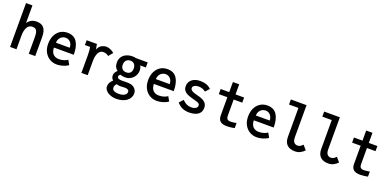

<svg xmlns="http://www.w3.org/2000/svg" viewBox="2 -1914 6596 3249"><g transform="rotate(20 3300.0 -289.5)"><path d="M77 -790H192.5V-472.5Q223.5 -516.5 263.5 -537Q303.5 -557.5 352.5 -557.5Q448 -557.5 489 -503.5Q530 -449.5 530 -345.5V0H414V-294Q414 -348.5 406.8 -381.8Q399.5 -415 378.5 -432.8Q357.5 -450.5 317.5 -450.5Q255.5 -450.5 224 -394.2Q192.5 -338 192.5 -244.5V0H77Z M664 -272Q664 -356.5 694.8 -421.5Q725.5 -486.5 781.5 -522.8Q837.5 -559 911 -559Q1026.5 -559 1081 -477Q1135.5 -395 1135.5 -244H777.5Q779.5 -167 818 -127.5Q856.5 -88 923.5 -88Q971 -88 1014.5 -102.2Q1058 -116.5 1077.5 -133.5L1123 -53.5Q1103.5 -37.5 1070 -23Q1036.5 -8.5 996.2 0.5Q956 9.5 917.5 9.5Q851 9.5 793 -23.2Q735 -56 699.5 -119.8Q664 -183.5 664 -272ZM910.5 -468.5Q875.5 -468.5 846.2 -451.5Q817 -434.5 799.5 -403.5Q782 -372.5 782 -332.5H1031Q1031 -371.5 1015.5 -402.5Q1000 -433.5 972.5 -451Q945 -468.5 910.5 -468.5Z M1361.5 -311Q1361.5 -371 1358.5 -399.2Q1355.5 -427.5 1349 -463.5H1256V-550H1441L1457.5 -456Q1481 -514.5 1523.8 -538Q1566.5 -561.5 1613 -561.5Q1646 -561.5 1686.8 -543.2Q1727.5 -525 1752.5 -500.5L1688 -423Q1651.5 -458.5 1590.5 -458.5Q1556.5 -458.5 1530.5 -435.8Q1504.5 -413 1489.8 -367.5Q1475 -322 1475 -256V0H1361Z M1916.5 173Q1884 153.5 1864.8 125.8Q1845.5 98 1845.5 62.5Q1845.5 -6 1911 -61.5Q1874 -94 1874 -142Q1874 -171 1886.8 -193.8Q1899.5 -216.5 1925.5 -241Q1904 -253 1884.5 -285.5Q1865 -318 1865 -374.5Q1865 -434 1894.5 -475.5Q1924 -517 1972.8 -538Q2021.5 -559 2080 -559Q2099 -559 2114.2 -557.5Q2129.5 -556 2143.5 -551H2355V-459H2252Q2275.5 -427 2275.5 -373.5Q2275.5 -323 2250 -278.8Q2224.5 -234.5 2180 -208Q2135.5 -181.5 2082 -181.5Q2032 -181.5 1992.5 -196.5Q1978 -188 1972 -178Q1966 -168 1966 -152.5Q1966 -132 1987.8 -121.8Q2009.5 -111.5 2045 -111.5Q2065.5 -111.5 2102.5 -112.5L2141.5 -113Q2181 -113 2211.5 -106.2Q2242 -99.5 2264.5 -84Q2290.5 -66 2306 -37.2Q2321.5 -8.5 2321.5 25Q2321.5 63 2302.2 98.5Q2283 134 2247.5 160Q2214.5 183.5 2166.2 197.2Q2118 211 2067.5 211Q2021.5 211 1984.5 201.2Q1947.5 191.5 1916.5 173ZM2182.5 90.5Q2198.5 79.5 2206.5 65.5Q2214.5 51.5 2214.5 33.5Q2214.5 4.5 2190.5 -6.5Q2166.5 -17.5 2134 -17L2106.5 -15.5Q2078 -13 2053.5 -13Q2041.5 -13 2023.2 -16.2Q2005 -19.5 1990.5 -25.5Q1973 -11 1964 7.5Q1955 26 1955 44.5Q1955 84 1988.8 100.8Q2022.5 117.5 2071.5 117.5Q2144.5 117.5 2182.5 90.5ZM2168.5 -371.5Q2168.5 -422 2142.5 -450.8Q2116.5 -479.5 2071 -479.5Q2042 -479.5 2019.2 -466.5Q1996.5 -453.5 1983.8 -429.2Q1971 -405 1971 -371.5Q1971 -322 1998 -294.8Q2025 -267.5 2070 -267.5Q2116.5 -267.5 2142.5 -294.5Q2168.5 -321.5 2168.5 -371.5Z M2464 -272Q2464 -356.5 2494.8 -421.5Q2525.5 -486.5 2581.5 -522.8Q2637.5 -559 2711 -559Q2826.5 -559 2881 -477Q2935.5 -395 2935.5 -244H2577.5Q2579.5 -167 2618 -127.5Q2656.5 -88 2723.5 -88Q2771 -88 2814.5 -102.2Q2858 -116.5 2877.5 -133.5L2923 -53.5Q2903.5 -37.5 2870 -23Q2836.5 -8.5 2796.2 0.5Q2756 9.5 2717.5 9.5Q2651 9.5 2593 -23.2Q2535 -56 2499.5 -119.8Q2464 -183.5 2464 -272ZM2710.5 -468.5Q2675.5 -468.5 2646.2 -451.5Q2617 -434.5 2599.5 -403.5Q2582 -372.5 2582 -332.5H2831Q2831 -371.5 2815.5 -402.5Q2800 -433.5 2772.5 -451Q2745 -468.5 2710.5 -468.5Z M3080 -93 3144 -163Q3170 -138.5 3192.8 -122.5Q3215.5 -106.5 3243.8 -97.2Q3272 -88 3308 -88Q3334 -88 3358.5 -95.2Q3383 -102.5 3399 -117.8Q3415 -133 3415 -156.5Q3415 -176.5 3402.8 -189Q3390.5 -201.5 3370.2 -208.8Q3350 -216 3311 -226L3274 -236Q3217 -251 3179.2 -269.2Q3141.5 -287.5 3119.2 -317.8Q3097 -348 3097 -394.5Q3097 -445 3123.2 -482.5Q3149.5 -520 3196.2 -540Q3243 -560 3302.5 -560Q3366.5 -560 3414.8 -542Q3463 -524 3498 -488.5L3433.5 -418Q3380 -462.5 3308 -462.5Q3261.5 -462.5 3232.2 -444.8Q3203 -427 3203 -398.5Q3203 -375.5 3222.5 -359.8Q3242 -344 3269.5 -334.5Q3297 -325 3340.5 -313.5L3375 -304.5Q3412.5 -293.5 3443 -277.5Q3473.5 -261.5 3495.8 -231.2Q3518 -201 3518 -154Q3518 -99 3489.8 -63Q3461.5 -27 3413.2 -10.2Q3365 6.5 3303.5 6.5Q3229 6.5 3176 -18Q3123 -42.5 3080 -93Z M3823.5 -128.5V-458H3669.5V-550H3823.5V-732H3937V-550H4091.5V-458H3937V-177Q3937 -141.5 3944.5 -122.5Q3952 -103.5 3969.8 -95.8Q3987.5 -88 4020 -88Q4036.5 -88 4067.5 -92.2Q4098.5 -96.5 4119 -100.5V-9Q4097.5 -3.5 4055.2 1.5Q4013 6.5 3982.5 6.5Q3898.5 6.5 3861 -27.5Q3823.5 -61.5 3823.5 -128.5Z M4264 -272Q4264 -356.5 4294.8 -421.5Q4325.5 -486.5 4381.5 -522.8Q4437.5 -559 4511 -559Q4626.5 -559 4681 -477Q4735.5 -395 4735.5 -244H4377.5Q4379.5 -167 4418 -127.5Q4456.5 -88 4523.5 -88Q4571 -88 4614.5 -102.2Q4658 -116.5 4677.5 -133.5L4723 -53.5Q4703.5 -37.5 4670 -23Q4636.5 -8.5 4596.2 0.5Q4556 9.5 4517.5 9.5Q4451 9.5 4393 -23.2Q4335 -56 4299.5 -119.8Q4264 -183.5 4264 -272ZM4510.5 -468.5Q4475.5 -468.5 4446.2 -451.5Q4417 -434.5 4399.5 -403.5Q4382 -372.5 4382 -332.5H4631Q4631 -371.5 4615.5 -402.5Q4600 -433.5 4572.5 -451Q4545 -468.5 4510.5 -468.5Z M5015.5 -177V-699H4846V-790H5128.5V-212Q5128.5 -153 5152 -124Q5175.5 -95 5216.5 -95Q5246 -95 5267 -108Q5288 -121 5309.5 -145L5377.5 -67Q5348 -33.5 5305.5 -10.8Q5263 12 5208.5 12Q5115.5 12 5065.5 -36Q5015.5 -84 5015.5 -177Z M5615.5 -177V-699H5446V-790H5728.5V-212Q5728.5 -153 5752 -124Q5775.5 -95 5816.5 -95Q5846 -95 5867 -108Q5888 -121 5909.5 -145L5977.5 -67Q5948 -33.5 5905.5 -10.8Q5863 12 5808.5 12Q5715.5 12 5665.5 -36Q5615.5 -84 5615.5 -177Z M6223.5 -128.5V-458H6069.5V-550H6223.5V-732H6337V-550H6491.5V-458H6337V-177Q6337 -141.5 6344.5 -122.5Q6352 -103.5 6369.8 -95.8Q6387.5 -88 6420 -88Q6436.5 -88 6467.5 -92.2Q6498.5 -96.5 6519 -100.5V-9Q6497.5 -3.5 6455.2 1.5Q6413 6.5 6382.5 6.5Q6298.5 6.5 6261 -27.5Q6223.5 -61.5 6223.5 -128.5Z"/></g></svg>

Font: JuliaMono SemiBold
Style: Regular
Weight: 600
Monospace: yes
Designer: cormullion
Foundry: corm
Version: Version 0.055; ttfautohint (v1.8.4)